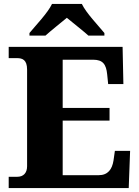

<svg xmlns="http://www.w3.org/2000/svg" viewBox="-20 -951 705 971"><path d="M129 -784V-771H210C234 -793 288 -836 318 -861C348 -836 403 -793 427 -771H508V-784C477 -822 415 -886 394 -931H243C222 -886 160 -822 129 -784ZM24 0H631L638 -188H561L554 -139C547 -95 526 -65 479 -65H297V-341H534V-405H297V-649H451C500 -649 517 -626 522 -575L527 -526H604L600 -714H24V-657H66C93 -657 117 -649 117 -599V-110C117 -76 98 -57 68 -57H24Z"/></svg>

Font: Noto Serif Myanmar ExtraBold
Style: Regular
Weight: 800
Designer: Ben Mitchell and the Monotype Design Team
Foundry: Monotype Imaging Inc.
Version: Version 2.106